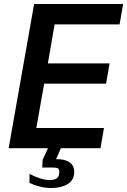

<svg xmlns="http://www.w3.org/2000/svg" viewBox="-20 -745 640 965"><path d="M151.5 -725H599L581 -622.5H254.5L220.5 -426.5H531L513 -324.5H202L162.5 -101.5H502.5L485 0H286L262 55H263Q303 54 328 69.8Q353 85.5 353 119Q353 160.5 320 180.2Q287 200 238 200Q184 200 128 174.5L128.5 129Q155.5 143.5 182 151.8Q208.5 160 230 160Q252.5 160 265.2 151.2Q278 142.5 278 119.5Q278 105 270.5 101Q263 97 243.5 97H192.5L194 59L221 0H23.5Z"/></svg>

Font: JuliaMono SemiBoldItalic
Style: Regular
Weight: 600
Italic angle: -9°
Monospace: yes
Designer: cormullion
Foundry: corm
Version: Version 0.049; ttfautohint (v1.8.4)